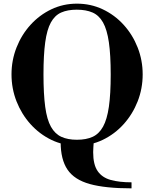

<svg xmlns="http://www.w3.org/2000/svg" viewBox="-20 -785 843 1051"><path d="M401 12Q326 12 261 -19.5Q196 -51 147 -105.5Q98 -160 70.5 -230Q43 -300 43 -378Q43 -455 70.5 -525Q98 -595 147 -649Q196 -703 261 -734Q326 -765 401 -765Q477 -765 542.5 -734Q608 -703 657 -649Q706 -595 733.5 -525Q761 -455 761 -378Q761 -300 733.5 -230Q706 -160 657 -105.5Q608 -51 542.5 -19.5Q477 12 401 12ZM700 246Q557 246 472 222.5Q387 199 349.5 143.5Q312 88 312 -7H493Q492 7 491 22Q490 37 490 48Q490 116 514.5 151.5Q539 187 586 200Q633 213 700 213ZM401 -20Q452 -20 487 -36Q522 -52 544 -91.5Q566 -131 576 -200.5Q586 -270 586 -377Q586 -484 576 -553.5Q566 -623 544 -662Q522 -701 486.5 -716.5Q451 -732 400 -732Q350 -732 315 -716.5Q280 -701 258.5 -662Q237 -623 227.5 -553.5Q218 -484 218 -378Q218 -270 227.5 -200Q237 -130 259 -91Q281 -52 316 -36Q351 -20 401 -20Z"/></svg>

Font: Libre Bodoni Medium
Style: Regular
Weight: 500
Designer: Pablo Impallari, Rodrigo Fuenzalida
Foundry: Impallari Type
Version: Version 2.005;gftools[0.9.23]